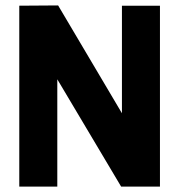

<svg xmlns="http://www.w3.org/2000/svg" viewBox="-20 -687 660 707"><path d="M191 -395V0H51V-666L194 -667L429 -270V-666H569V0H426Z"/></svg>

Font: Epunda Sans ExtraBold
Style: Regular
Weight: 800
Designer: Simon Atzbach
Foundry: typofactur
Version: Version 2.204; ttfautohint (v1.8.4.7-5d5b)